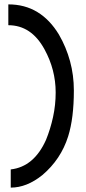

<svg xmlns="http://www.w3.org/2000/svg" viewBox="-20 -781 394 876"><path d="M18 -761Q93 -761 150.5 -726Q208 -691 249 -623Q282 -566 299.5 -502Q317 -438 317 -368Q317 -242 291 -159Q258 -54 173 18Q102 75 29 75V-8Q135 -20 190 -143Q210 -192 222 -247Q234 -302 234 -359Q234 -463 183 -556Q123 -666 18 -666Z"/></svg>

Font: Ekushey Amar Bangla
Style: Bold
Weight: 700
Designer: Al Mamun Sumon
Foundry: Al Mamun Sumon
Version: Version 1.0